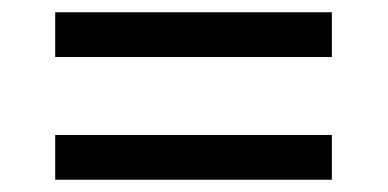

<svg xmlns="http://www.w3.org/2000/svg" viewBox="-20 -479 632 313"><path d="M70 -459H521V-386H70ZM70 -259H521V-186H70Z"/></svg>

Font: usinhala05
Style: Book
Weight: 400
Designer: Jelle Bosma - Monotype Design Team
Foundry: Monotype Imaging Inc.
Version: Version 2.003